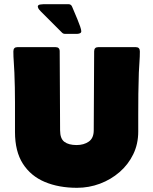

<svg xmlns="http://www.w3.org/2000/svg" viewBox="-20 -898 738 925"><path d="M247.6 -670.9Q267.6 -670.9 267.6 -650.9Q267.6 -555.7 268.6 -460.7Q269.5 -365.7 269.5 -270.5Q269.5 -230 290.3 -214.6Q311 -199.2 349.1 -199.2Q383.8 -199.2 407.7 -215.8Q431.6 -232.4 431.6 -270.5Q431.6 -365.7 432.6 -460.7Q433.6 -555.7 433.6 -650.9Q433.6 -670.9 453.6 -670.9H634.3Q653.8 -670.9 653.8 -650.4Q653.8 -625 651.9 -599.4Q649.9 -573.7 648.9 -548.3Q647 -497.6 646.5 -446.5Q646 -395.5 646 -344.7V-264.2Q646 -204.1 621.8 -154.5Q597.7 -105 555.9 -68.8Q514.2 -32.7 461.2 -12.9Q408.2 6.8 351.1 6.8Q263.2 6.8 195.8 -21.5Q128.4 -49.8 90.3 -109.1Q52.2 -168.5 52.2 -262.2Q52.2 -333.5 52.2 -405.3Q52.2 -477.1 49.3 -548.3Q48.3 -573.7 46.4 -599.4Q44.4 -625 44.4 -650.4Q44.4 -670.9 64 -670.9ZM352.1 -734.9H292.5Q284.7 -734.9 278.8 -740.7Q227.1 -791.5 176.3 -843.3Q171.9 -847.7 168 -852.5Q164.1 -857.4 162.6 -863.8Q162.6 -864.3 162.4 -864.7Q162.1 -865.2 162.1 -865.7Q162.1 -874.5 173.3 -876.2Q184.6 -877.9 190.4 -877.9H309.6Q322.8 -877.9 327.6 -865.2Q331.1 -856.9 338.1 -840.3Q345.2 -823.7 353 -804.9Q360.8 -786.1 366.2 -770.3Q371.6 -754.4 371.6 -747.6Q371.6 -740.2 364.7 -737.5Q357.9 -734.9 352.1 -734.9Z"/></svg>

Font: Belanosima
Style: Bold
Weight: 700
Designer: The DocRepair Project, Santiago Orozco
Foundry: Google
Version: Version 2.000